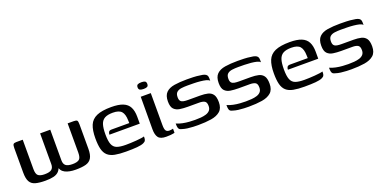

<svg xmlns="http://www.w3.org/2000/svg" viewBox="-15 -1090 3332 1671"><g transform="rotate(-20 1650.5 -255.0)"><path d="M206 4Q151 4 115.5 -5.5Q80 -15 63.5 -43.5Q47 -72 47 -129V-356Q47 -382 53.5 -390.5Q60 -399 81 -399H141V-127Q141 -80 160 -65.5Q179 -51 220 -51Q264 -51 283 -66Q302 -81 302 -115V-399H396V-114Q396 -81 415 -66Q434 -51 477 -51Q519 -51 538 -65.5Q557 -80 557 -128V-399H614Q638 -399 644.5 -391Q651 -383 651 -356V-129Q651 -74 634 -45Q617 -16 581.5 -6Q546 4 487 4Q427 4 389 -15Q351 -34 343 -82H356Q349 -49 331 -30Q313 -11 282.5 -3.5Q252 4 206 4Z M952 6Q891 6 849.5 -2Q808 -10 783.5 -32Q759 -54 749 -93Q739 -132 739 -194Q739 -268 758 -314Q777 -360 825.5 -381.5Q874 -403 961 -403Q1029 -403 1069.5 -386.5Q1110 -370 1128 -335Q1146 -300 1146 -246V-182H865Q865 -198 872 -208Q879 -218 898 -218H1062L1061 -244Q1060 -300 1037.5 -326Q1015 -352 957 -352Q909 -352 882 -337Q855 -322 844 -288.5Q833 -255 833 -196Q833 -135 845.5 -103.5Q858 -72 887.5 -61Q917 -50 970 -50Q989 -50 1014.5 -51Q1040 -52 1066.5 -54Q1093 -56 1114 -59Q1135 -62 1142 -65V-51Q1142 -40 1137 -29Q1132 -18 1116 -11Q1095 -1 1054.5 2.5Q1014 6 952 6Z M1324 4Q1271 4 1252 -21.5Q1233 -47 1233 -98L1234 -399H1327V-103Q1327 -65 1336.5 -51Q1346 -37 1369 -37Q1378 -37 1389 -39Q1400 -41 1403 -42V-4Q1399 -3 1390 -1Q1381 1 1365 2.5Q1349 4 1324 4ZM1282 -454Q1259 -454 1247.5 -460.5Q1236 -467 1236 -485Q1236 -503 1247 -509.5Q1258 -516 1282 -516Q1305 -516 1315.5 -509.5Q1326 -503 1326 -485Q1326 -467 1315.5 -460.5Q1305 -454 1282 -454Z M1620 4Q1601 4 1575 3Q1549 2 1522.5 -1.5Q1496 -5 1475 -12Q1462 -15 1454.5 -20Q1447 -25 1443.5 -37.5Q1440 -50 1440 -76Q1465 -65 1496 -58.5Q1527 -52 1557.5 -50Q1588 -48 1610 -48Q1637 -48 1663.5 -50Q1690 -52 1712.5 -59Q1735 -66 1748.5 -81Q1762 -96 1762 -122Q1762 -157 1744 -167Q1726 -177 1694 -177H1589Q1550 -177 1516.5 -182Q1483 -187 1462.5 -208Q1442 -229 1442 -279Q1442 -334 1469 -361Q1496 -388 1545.5 -396Q1595 -404 1662 -404Q1687 -404 1720.5 -403Q1754 -402 1783 -397Q1807 -395 1821.5 -389.5Q1836 -384 1843 -374.5Q1850 -365 1850 -346V-323Q1841 -334 1819 -339.5Q1797 -345 1767.5 -348Q1738 -351 1706.5 -351.5Q1675 -352 1648 -352Q1619 -352 1592.5 -348.5Q1566 -345 1550 -331Q1534 -317 1534 -285Q1534 -260 1544 -249Q1554 -238 1572 -235Q1590 -232 1613 -232H1723Q1763 -232 1793 -225Q1823 -218 1840 -195Q1857 -172 1857 -123Q1857 -67 1826 -40Q1795 -13 1742 -4.5Q1689 4 1620 4Z M2090 4Q2071 4 2045 3Q2019 2 1992.5 -1.5Q1966 -5 1945 -12Q1932 -15 1924.5 -20Q1917 -25 1913.5 -37.5Q1910 -50 1910 -76Q1935 -65 1966 -58.5Q1997 -52 2027.5 -50Q2058 -48 2080 -48Q2107 -48 2133.5 -50Q2160 -52 2182.5 -59Q2205 -66 2218.5 -81Q2232 -96 2232 -122Q2232 -157 2214 -167Q2196 -177 2164 -177H2059Q2020 -177 1986.5 -182Q1953 -187 1932.5 -208Q1912 -229 1912 -279Q1912 -334 1939 -361Q1966 -388 2015.5 -396Q2065 -404 2132 -404Q2157 -404 2190.5 -403Q2224 -402 2253 -397Q2277 -395 2291.5 -389.5Q2306 -384 2313 -374.5Q2320 -365 2320 -346V-323Q2311 -334 2289 -339.5Q2267 -345 2237.5 -348Q2208 -351 2176.5 -351.5Q2145 -352 2118 -352Q2089 -352 2062.5 -348.5Q2036 -345 2020 -331Q2004 -317 2004 -285Q2004 -260 2014 -249Q2024 -238 2042 -235Q2060 -232 2083 -232H2193Q2233 -232 2263 -225Q2293 -218 2310 -195Q2327 -172 2327 -123Q2327 -67 2296 -40Q2265 -13 2212 -4.5Q2159 4 2090 4Z M2605 6Q2544 6 2502.5 -2Q2461 -10 2436.5 -32Q2412 -54 2402 -93Q2392 -132 2392 -194Q2392 -268 2411 -314Q2430 -360 2478.5 -381.5Q2527 -403 2614 -403Q2682 -403 2722.5 -386.5Q2763 -370 2781 -335Q2799 -300 2799 -246V-182H2518Q2518 -198 2525 -208Q2532 -218 2551 -218H2715L2714 -244Q2713 -300 2690.5 -326Q2668 -352 2610 -352Q2562 -352 2535 -337Q2508 -322 2497 -288.5Q2486 -255 2486 -196Q2486 -135 2498.5 -103.5Q2511 -72 2540.5 -61Q2570 -50 2623 -50Q2642 -50 2667.5 -51Q2693 -52 2719.5 -54Q2746 -56 2767 -59Q2788 -62 2795 -65V-51Q2795 -40 2790 -29Q2785 -18 2769 -11Q2748 -1 2707.5 2.5Q2667 6 2605 6Z M3040 4Q3021 4 2995 3Q2969 2 2942.5 -1.5Q2916 -5 2895 -12Q2882 -15 2874.5 -20Q2867 -25 2863.5 -37.5Q2860 -50 2860 -76Q2885 -65 2916 -58.5Q2947 -52 2977.5 -50Q3008 -48 3030 -48Q3057 -48 3083.5 -50Q3110 -52 3132.5 -59Q3155 -66 3168.5 -81Q3182 -96 3182 -122Q3182 -157 3164 -167Q3146 -177 3114 -177H3009Q2970 -177 2936.5 -182Q2903 -187 2882.5 -208Q2862 -229 2862 -279Q2862 -334 2889 -361Q2916 -388 2965.5 -396Q3015 -404 3082 -404Q3107 -404 3140.5 -403Q3174 -402 3203 -397Q3227 -395 3241.5 -389.5Q3256 -384 3263 -374.5Q3270 -365 3270 -346V-323Q3261 -334 3239 -339.5Q3217 -345 3187.5 -348Q3158 -351 3126.5 -351.5Q3095 -352 3068 -352Q3039 -352 3012.5 -348.5Q2986 -345 2970 -331Q2954 -317 2954 -285Q2954 -260 2964 -249Q2974 -238 2992 -235Q3010 -232 3033 -232H3143Q3183 -232 3213 -225Q3243 -218 3260 -195Q3277 -172 3277 -123Q3277 -67 3246 -40Q3215 -13 3162 -4.5Q3109 4 3040 4Z"/></g></svg>

Font: Genos Thin Medium
Style: Regular
Weight: 500
Version: Version 1.010